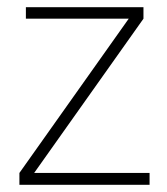

<svg xmlns="http://www.w3.org/2000/svg" viewBox="-20 -514 465 534"><path d="M396 -33V0H34V-33L338 -462H52V-494H379V-462L75 -33Z"/></svg>

Font: Blinker ExtraLight
Style: Regular
Weight: 200
Designer: Juergen Huber
Foundry: supertype
Version: Version 1.017;hotconv 1.0.117;makeotfexe 2.5.65602